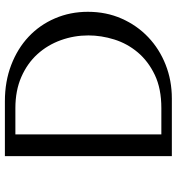

<svg xmlns="http://www.w3.org/2000/svg" viewBox="12 -752 740 805"><g transform="rotate(-90 382.5 -350.0)"><path d="M130 0V-700H360Q443 -700 512 -673.5Q581 -647 630.5 -600.5Q680 -554 707.5 -490Q735 -426 735 -352Q735 -275 706.5 -210.5Q678 -146 628.5 -99Q579 -52 513 -26Q447 0 372 0ZM221 -44H331Q413 -44 470.5 -71.5Q528 -99 565 -143Q602 -187 619 -241.5Q636 -296 636 -350Q636 -410 616 -465.5Q596 -521 557.5 -563.5Q519 -606 462 -631Q405 -656 331 -656H221Z"/></g></svg>

Font: Tenor Sans
Style: Regular
Weight: 400
Designer: Denis Masharov
Foundry: Denis Masharov
Version: Version 1.1